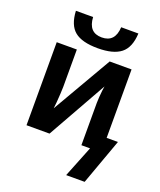

<svg xmlns="http://www.w3.org/2000/svg" viewBox="-168 -847 954 1148"><g transform="rotate(20 308.5 -272.5)"><path d="M311.5 -578.1Q210.9 -578.1 164.1 -616.2Q117.2 -654.3 112.8 -744.1H222.2Q227.1 -647 311.5 -647Q396 -647 400.9 -744.1H510.3Q505.9 -653.8 457.8 -616Q409.7 -578.1 311.5 -578.1ZM197.3 -528.3V-291Q197.3 -276.4 195.6 -247.8Q193.8 -219.2 191.7 -191.4Q189.5 -163.6 187.5 -150.9L406.2 -528.3H545.4V-92.8H617.2L511.7 199.2H394L473.6 0H418.5V-268.6Q418.5 -285.2 420.2 -307.1Q421.9 -329.1 424.1 -348.9Q426.3 -368.7 428.2 -377.4L215.8 0H69.3V-528.3Z"/></g></svg>

Font: Arimo
Style: Bold
Weight: 700
Designer: Steve Matteson
Foundry: Monotype Imaging Inc.
Version: Version 1.33